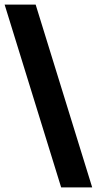

<svg xmlns="http://www.w3.org/2000/svg" viewBox="-35 -725 418 829"><path d="M363 84H229L-15 -705H119Z"/></svg>

Font: Bricolage Grotesque 28pt
Style: Bold
Weight: 700
Designer: Mathieu Triay
Foundry: Atelier Triay
Version: Version 1.000;gftools[0.9.30]